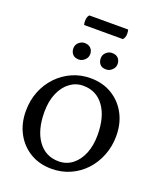

<svg xmlns="http://www.w3.org/2000/svg" viewBox="-185 -1169 1098 1299"><g transform="rotate(20 363.5 -519.5)"><path d="M343 12Q255 12 188.5 -28Q122 -68 84.5 -138Q47 -208 47 -297Q47 -374 73 -439Q99 -504 145.5 -552.5Q192 -601 253 -628Q314 -655 384 -655Q472 -655 538.5 -615Q605 -575 642.5 -505.5Q680 -436 680 -346Q680 -272 654.5 -206.5Q629 -141 583.5 -92Q538 -43 476.5 -15.5Q415 12 343 12ZM371 -52Q427 -52 469.5 -85Q512 -118 535.5 -175.5Q559 -233 559 -309Q559 -439 504.5 -514.5Q450 -590 355 -590Q302 -590 259.5 -558.5Q217 -527 192 -469.5Q167 -412 167 -334Q167 -204 221.5 -128Q276 -52 371 -52ZM461 -746Q430 -746 415.5 -763Q401 -780 401 -806Q401 -831 420 -848Q439 -865 461 -865Q491 -865 506.5 -848.5Q522 -832 522 -806Q522 -782 503 -764Q484 -746 461 -746ZM264 -746Q234 -746 219 -763Q204 -780 204 -806Q204 -831 223 -848Q242 -865 264 -865Q293 -865 309 -848.5Q325 -832 325 -806Q325 -782 306 -764Q287 -746 264 -746ZM497 -978H219Q215 -986 215 -1004Q215 -1038 230 -1051H509Q510 -1047 511.5 -1040Q513 -1033 513 -1024Q513 -992 497 -978Z"/></g></svg>

Font: Petrona SemiBold
Style: Regular
Weight: 600
Designer: Ringo R. Seeber
Foundry: Ringo R. Seeber
Version: Version 2.001; ttfautohint (v1.8.3)